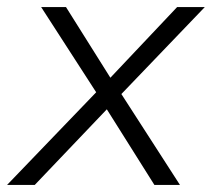

<svg xmlns="http://www.w3.org/2000/svg" viewBox="-42 -521 597 541"><path d="M-22 0 229 -261 74 -501H144L269 -302L457 -501H535L300 -256L465 0H393L259 -213L56 0Z"/></svg>

Font: Mulish Light
Style: Italic
Weight: 300
Italic angle: -9°
Designer: Vernon Adams
Foundry: Vernon Adams
Version: Version 3.603; ttfautohint (v1.8.3)